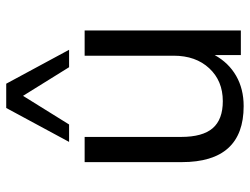

<svg xmlns="http://www.w3.org/2000/svg" viewBox="-113 -681 803 617"><g transform="rotate(-90 288.5 -372.5)"><path d="M256 9Q76 9 76 -190V-502H157V-192Q157 -123 185 -90.5Q213 -58 272 -58Q337 -58 377.5 -101.5Q418 -145 418 -216V-502H499V0H420V-84Q395 -39 353 -15Q311 9 256 9ZM141 -552 250 -754H328L437 -552H381L289 -700L197 -552Z"/></g></svg>

Font: Mulish
Style: Regular
Weight: 400
Designer: Vernon Adams
Foundry: Vernon Adams
Version: Version 3.603; ttfautohint (v1.8.3)